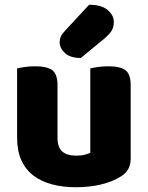

<svg xmlns="http://www.w3.org/2000/svg" viewBox="-20 -772 622 808"><path d="M52 -484Q63 -487 83.5 -490Q104 -493 128 -493Q178 -493 200 -476.5Q222 -460 222 -413V-193Q222 -152 242 -134.5Q262 -117 300 -117Q323 -117 337.5 -121Q352 -125 360 -129V-484Q371 -487 391.5 -490Q412 -493 436 -493Q486 -493 508 -476.5Q530 -460 530 -413V-104Q530 -54 488 -29Q453 -7 404.5 4.5Q356 16 299 16Q245 16 199.5 4Q154 -8 121 -33Q88 -58 70 -97.5Q52 -137 52 -193ZM355 -752Q407 -752 433 -730Q459 -708 459 -680Q459 -657 449 -641.5Q439 -626 415 -606L320 -528Q275 -528 253 -549Q231 -570 231 -594Q231 -606 235.5 -617Q240 -628 254 -643Z"/></svg>

Font: Baloo Paaji 2 ExtraBold
Style: Regular
Weight: 800
Designer: Shuchita Grover, Noopur Datye and Ek Type
Foundry: Ek Type
Version: Version 1.640;hotconv 1.0.111;makeotfexe 2.5.65597; ttfautoh